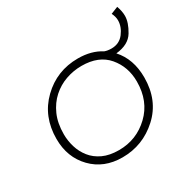

<svg xmlns="http://www.w3.org/2000/svg" viewBox="-146 -786 926 929"><g transform="rotate(-30 317.0 -321.0)"><path d="M282 1Q179 1 114 -66Q49 -133 49 -236Q49 -361 132 -441.5Q215 -522 333 -522Q408 -522 461 -488Q477 -482 499 -482Q543 -482 568.5 -515.5Q594 -549 594 -585Q594 -605 583 -627L623 -643Q634 -613 634 -587Q634 -550 606 -503.5Q578 -457 507 -450Q566 -385 566 -282Q566 -154 481 -76.5Q396 1 282 1ZM285 -38Q383 -38 454 -105.5Q525 -173 525 -283Q525 -365 475.5 -423.5Q426 -482 330 -482Q285 -482 242.2 -467Q199.5 -452 165.5 -421.5Q131.5 -391 111.2 -345.2Q91 -299.5 91 -238Q91 -201.5 101.8 -166Q112.5 -130.5 135.5 -101.5Q158.5 -72.5 195.5 -55.2Q232.5 -38 285 -38Z"/></g></svg>

Font: Argentum Sans ExtraLight
Style: Italic
Weight: 200
Italic angle: -11°
Designer: Julieta Ulanovsky (font), Cristiano Sobral (main changes and remaster)
Foundry: Julieta Ulanovsky (font), Cristiano Sobral (main changes and remaster)
Version: Version 2.007;June 15, 2022;FontCreator 14.0.0.2814 64-bit; 